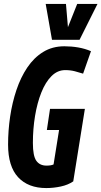

<svg xmlns="http://www.w3.org/2000/svg" viewBox="-20 -945 515 975"><path d="M215 10Q123 10 72 -45Q21 -100 21 -211Q21 -282 31.5 -353Q42 -424 63.5 -488Q85 -552 118.5 -602Q152 -652 199 -681Q246 -710 307 -710Q343 -710 377.5 -704Q412 -698 442 -685L402 -571Q383 -577 360.5 -583Q338 -589 311 -589Q272 -589 241.5 -558.5Q211 -528 190 -475.5Q169 -423 158 -356.5Q147 -290 147 -219Q147 -153 164.5 -128.5Q182 -104 216 -104Q240 -104 252 -110L280 -285H218L234 -392H411L352 -24Q326 -6 289 2Q252 10 215 10ZM475 -925 384 -743H244L212 -925H315L325 -807L372 -925Z"/></svg>

Font: Georama Condensed
Style: Bold Italic
Weight: 700
Width: 3
Italic angle: -9°
Designer: Jean-Baptiste Levee
Foundry: Production Type
Version: Version 1.000